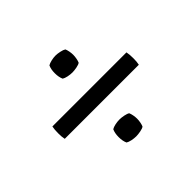

<svg xmlns="http://www.w3.org/2000/svg" viewBox="-108 -688 757 757"><g transform="rotate(-45 270.0 -310.0)"><path d="M218.5 -487.5Q218.5 -509.5 225.5 -524.5Q232.5 -529 245.5 -532Q258.5 -535 270 -535Q280 -535 294 -532Q308 -529 314.5 -524.5Q317.5 -518 319.5 -507.5Q321.5 -497 321.5 -487.5Q321.5 -478.5 319.5 -467.8Q317.5 -457 314.5 -450.5Q309 -446 294.5 -443.2Q280 -440.5 270 -440.5Q258.5 -440.5 245.5 -443.2Q232.5 -446 225.5 -450.5Q218.5 -465.5 218.5 -487.5ZM218.5 -131.5Q218.5 -153.5 225.5 -168.5Q232.5 -173 245.5 -175.8Q258.5 -178.5 270 -178.5Q280 -178.5 294 -175.8Q308 -173 314.5 -168.5Q317.5 -162 319.5 -151.5Q321.5 -141 321.5 -131.5Q321.5 -122 319.5 -111.5Q317.5 -101 314.5 -94.5Q309 -90 294.5 -87.2Q280 -84.5 270 -84.5Q258.5 -84.5 245.5 -87.2Q232.5 -90 225.5 -94.5Q218.5 -109.5 218.5 -131.5ZM63.5 -277Q62 -284 61.2 -292.5Q60.5 -301 60.5 -310.5Q60.5 -321 61.2 -329.5Q62 -338 63.5 -346H476.5Q478 -338 478.8 -329.5Q479.5 -321 479.5 -310.5Q479.5 -301 478.8 -292.5Q478 -284 476.5 -277Z"/></g></svg>

Font: Signika Light Light
Style: Regular
Weight: 300
Version: Version 2.001